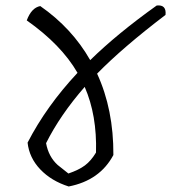

<svg xmlns="http://www.w3.org/2000/svg" viewBox="-20 -676 620 696"><path d="M228 -47Q266 -60 288 -76.5Q310 -93 328 -123Q332 -258 287 -361Q198 -259 147 -157Q156 -108 189 -78Q202 -67 228 -47ZM548 -656Q584 -660 580 -622Q425 -504 332 -409Q392 -279 391 -114Q342 -22 229 0Q166 -20 126 -62Q86 -104 80 -159Q148 -291 261 -412Q202 -514 77 -602Q94 -648 126 -654Q241 -574 307 -458Q405 -554 548 -656Z"/></svg>

Font: Tillana
Style: Regular
Weight: 400
Designer: Lipi Raval (Devanagari, Latin), Jonny Pinhorn (Latin)
Foundry: Indian Type Foundry
Version: Version 2.003;PS 1.0;hotconv 1.0.79;makeotf.lib2.5.61930; tt